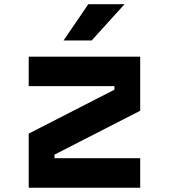

<svg xmlns="http://www.w3.org/2000/svg" viewBox="-20 -878 790 898"><path d="M635.7 -613.1V-360L234.8 -154.7V-138.2H635.7V0H114.3V-253.1L515.2 -458.4V-475H114.3V-613.1ZM393.1 -858.4H562.5L408.8 -688.7H277.2Z"/></svg>

Font: Martian Mono Custom sWd Rg
Style: Regular
Weight: 400
Width: 6
Monospace: yes
Designer: Alex Havermale
Foundry: Evil Martians
Version: Version 1.000